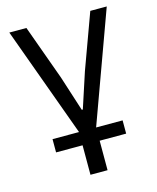

<svg xmlns="http://www.w3.org/2000/svg" viewBox="-109 -592 710 868"><g transform="rotate(-15 246.0 -158.0)"><path d="M206 62V200H286V62H410V0H286L474 -516H397L303 -259L249 -94H244L191 -259L98 -516H18L206 0H82V62Z"/></g></svg>

Font: Braiins Sans
Style: Regular
Weight: 400
Designer: Mike Abbink, Paul van der Laan, Pieter van Rosmalen, Jiri Chlebus, Lubos Buracinsky
Foundry: Bold Monday, Sudetype
Version: Version 1.000;hotconv 1.0.109;makeotfexe 2.5.65596